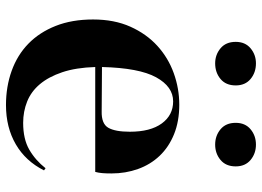

<svg xmlns="http://www.w3.org/2000/svg" viewBox="-134 -712 855 626"><g transform="rotate(90 293.0 -398.5)"><path d="M380 -47Q433 -47 467.5 -67Q502 -87 528 -120L535 -115Q505 -55 450 -23Q395 9 322 9Q262 9 210.5 -9.5Q159 -28 122 -64Q85 -100 64 -153Q43 -206 43 -275Q43 -344 66.5 -396.5Q90 -449 129 -484.5Q168 -520 218 -538Q268 -556 321 -556Q375 -556 417 -539Q459 -522 487.5 -492Q516 -462 530.5 -421.5Q545 -381 545 -335Q545 -318 544 -305.5Q543 -293 540 -282H198Q200 -219 215 -174.5Q230 -130 254 -101.5Q278 -73 310.5 -60Q343 -47 380 -47ZM310 -536Q262 -536 231.5 -480.5Q201 -425 198 -304L342 -303Q383 -302 396 -324.5Q409 -347 409 -395Q409 -462 382 -499Q355 -536 310 -536ZM258 -740Q258 -708 237 -690.5Q216 -673 186 -673Q158 -673 137 -690.5Q116 -708 116 -740Q116 -771 137 -788.5Q158 -806 186 -806Q216 -806 237 -788.5Q258 -771 258 -740ZM522 -740Q522 -708 501 -690.5Q480 -673 451 -673Q422 -673 401 -690.5Q380 -708 380 -740Q380 -771 401 -788.5Q422 -806 451 -806Q480 -806 501 -788.5Q522 -771 522 -740Z"/></g></svg>

Font: XinYuGongZhangJiaSongA
Style: Regular
Weight: 900
Designer: XinYuGong
Foundry: Adobe Systems Incorporated
Version: Version 1.00